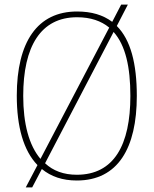

<svg xmlns="http://www.w3.org/2000/svg" viewBox="-20 -775 668 835"><path d="M143 -57 92 40H120L162 -40C202 -7 252 10 314 10C493 10 575 -131 575 -358C575 -499 548 -602 488 -662L536 -755H507L468 -680C428 -710 378 -725 315 -725C143 -725 53 -593 53 -359C53 -224 82 -120 143 -57ZM455 -655 156 -84C106 -143 81 -237 81 -358C81 -573 157 -700 315 -700C374 -700 420 -684 455 -655ZM314 -15C257 -15 211 -32 176 -65L474 -636C526 -578 547 -483 547 -358C547 -145 476 -15 314 -15Z"/></svg>

Font: Noto Serif Tamil SemiCondensed Thin
Style: Regular
Weight: 100
Width: 4
Designer: Indian Type Foundry, Tom Grace, and the Monotype Design Team
Foundry: Monotype Imaging Inc.
Version: Version 2.004